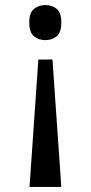

<svg xmlns="http://www.w3.org/2000/svg" viewBox="-20 -561 360 761"><path d="M188 -325 223 180H97L132 -325ZM160 -541Q186 -541 204.5 -526Q223 -511 223 -472Q223 -432 204.5 -417Q186 -402 160 -402Q134 -402 115 -417Q96 -432 96 -472Q96 -511 115 -526Q134 -541 160 -541Z"/></svg>

Font: Noto Serif Georgian SemiCondensed Medium
Style: Regular
Weight: 500
Width: 4
Designer: Monotype Design Team, Akaki Razmadze
Foundry: Google LLC
Version: Version 2.003; ttfautohint (v1.8.4.7-5d5b)